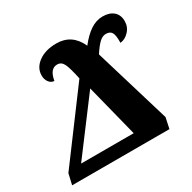

<svg xmlns="http://www.w3.org/2000/svg" viewBox="-134 -675 802 803"><g transform="rotate(-30 267.5 -274.0)"><path d="M6 -52 244 -372Q232 -429 222 -449Q212 -469 192 -469Q157 -469 148 -415Q132 -416 122.5 -429.5Q113 -443 113 -461Q113 -498 146.5 -522.5Q180 -547 233 -547Q308 -547 341 -474Q369 -510 397.5 -529Q426 -548 457 -548Q490 -548 509 -531.5Q528 -515 528 -485Q528 -457 509 -437Q490 -417 467 -415Q468 -450 460.5 -464Q453 -478 432 -478Q416 -478 400.5 -463.5Q385 -449 365 -418L475 -52L464 0H-6ZM326 -60 262 -313 72 -60Z"/></g></svg>

Font: Noto Serif Narrow
Style: Bold Italic
Weight: 700
Width: 4
Italic angle: -12°
Designer: Monotype Design Team
Foundry: Monotype Imaging Inc.
Version: Version 1.001